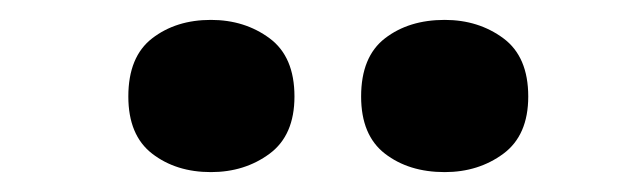

<svg xmlns="http://www.w3.org/2000/svg" viewBox="-20 -787 642 193"><path d="M109 -690Q109 -730 133 -748.5Q157 -767 192 -767Q226 -767 251 -748.5Q276 -730 276 -690Q276 -651 251 -632.5Q226 -614 192 -614Q157 -614 133 -632.5Q109 -651 109 -690ZM343 -690Q343 -730 367 -748.5Q391 -767 427 -767Q461 -767 486 -748.5Q511 -730 511 -690Q511 -651 486 -632.5Q461 -614 427 -614Q391 -614 367 -632.5Q343 -651 343 -690Z"/></svg>

Font: Noto Sans Khmer Black
Style: Regular
Weight: 900
Version: Version 2.003